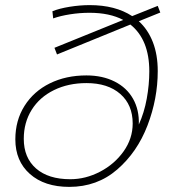

<svg xmlns="http://www.w3.org/2000/svg" viewBox="-20 -727 662 751"><path d="M597 -449Q597 -341 557 -236.5Q517 -132 438.5 -64Q360 4 251 4Q154 4 97 -46.5Q40 -97 40 -182Q40 -256 76 -313Q112 -370 175 -401Q238 -432 318 -432Q381 -432 428.5 -408Q476 -384 500.5 -340.5Q525 -297 523 -240Q544 -286 554 -341Q564 -396 564 -448Q564 -572 490 -631L203 -514L193 -540L462 -649Q409 -677 330 -677Q292 -677 254 -671Q216 -665 188 -655L185 -683Q212 -694 252.5 -700.5Q293 -707 331 -707Q431 -707 497 -664L597 -704L607 -678L523 -644Q559 -611 578 -562Q597 -513 597 -449ZM499 -244Q499 -317 450.5 -359.5Q402 -402 318 -402Q247 -402 191 -374.5Q135 -347 104 -297.5Q73 -248 73 -184Q73 -110 121 -68Q169 -26 255 -26Q315 -26 371.5 -55.5Q428 -85 463.5 -135Q499 -185 499 -244Z"/></svg>

Font: Montserrat Alternates ExLight
Style: Italic
Weight: 275
Italic angle: -11.3°
Designer: Julieta Ulanovsky
Foundry: Julieta Ulanovsky
Version: Version 7.200